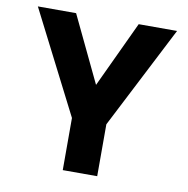

<svg xmlns="http://www.w3.org/2000/svg" viewBox="-75 -723 778 796"><g transform="rotate(10 314.0 -325.0)"><path d="M240.5 -219.5 21 -650.5H182L315 -372L445.5 -650.5H607L385.5 -218.5V0H240.5Z"/></g></svg>

Font: Overused Grotesk
Style: Bold
Weight: 710
Version: Version 0.004